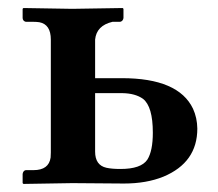

<svg xmlns="http://www.w3.org/2000/svg" viewBox="-20 -455 540 476"><path d="M358.9 -126Q358.9 -190.9 334.5 -210Q315.4 -223.6 283.2 -224.1H215.8V-79.1Q215.8 -45.4 243.7 -39.1Q256.8 -36.1 278.8 -36.1Q329.6 -36.1 345.2 -59.1Q358.9 -80.6 358.9 -126ZM106 -77.1V-356.9Q106 -394.5 77.6 -399.9Q70.8 -400.9 63 -400.9H43.9Q36.6 -402.8 36.1 -410.2V-433.1L38.1 -435.1Q39.1 -435.1 159.2 -433.1L284.2 -435.1L286.1 -433.1V-410.2Q284.7 -402.3 277.8 -400.9H258.8Q219.2 -391.6 215.8 -356.9V-261.2H282.2Q422.4 -261.2 458.5 -185.5Q468.8 -163.1 469.2 -136.2Q469.2 -52.2 385.3 -17.1Q343.3 0 287.1 0L159.2 -1L38.1 1L36.1 -1V-23.9Q37.6 -32.2 43.9 -33.2H63Q101.1 -33.2 105.5 -64.5Q106 -70.8 106 -77.1Z"/></svg>

Font: Linux Libertine O
Style: Bold
Weight: 700
Designer: Philipp H. Poll
Foundry: Philipp H. Poll
Version: Version 5.0.0